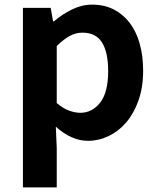

<svg xmlns="http://www.w3.org/2000/svg" viewBox="-20 -594 684 829"><path d="M79 -560H199L209 -502H213Q248 -532 290.5 -553Q333 -574 378 -574Q430 -574 470.5 -553.5Q511 -533 539.5 -496Q568 -459 583 -406Q598 -353 598 -289Q598 -217 578 -160.5Q558 -104 525 -65.5Q492 -27 449 -6.5Q406 14 360 14Q323 14 288 -2Q253 -18 221 -47L225 45V215H79ZM327 -107Q378 -107 412.5 -151Q447 -195 447 -287Q447 -368 420.5 -410.5Q394 -453 336 -453Q307 -453 280.5 -438.5Q254 -424 225 -395V-149Q252 -126 278 -116.5Q304 -107 327 -107Z"/></svg>

Font: SpoqaHanSans-Bold
Style: Regular
Weight: 700
Designer: [Spoqa Han Sans] Dong-huui Kim \uAE40 \uB3D9 \uD718   [Noto Sans] Ryoko NISHIZUKA \u897F \u585A \u6DBC \u5B50  (kana & i
Foundry: Spoqa (http://www.spoqa-han-sans.com)
Version: Version 2.000